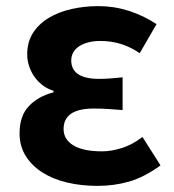

<svg xmlns="http://www.w3.org/2000/svg" viewBox="-20 -594 568 628"><path d="M299 14Q246 14 199.5 3Q153 -8 118.5 -30Q84 -52 64 -84Q44 -116 44 -158Q44 -215 74.5 -247Q105 -279 155 -292V-297Q133 -304 117 -317Q101 -330 90.5 -346Q80 -362 74.5 -380Q69 -398 69 -416Q69 -457 88 -486.5Q107 -516 139.5 -535.5Q172 -555 214 -564.5Q256 -574 302 -574Q353 -574 401.5 -558.5Q450 -543 492 -515L437 -420Q379 -460 309 -460Q266 -460 239.5 -443Q213 -426 213 -396Q213 -367 235.5 -351.5Q258 -336 305 -336Q322 -336 341.5 -337.5Q361 -339 381 -341V-234Q357 -236 333.5 -237.5Q310 -239 287 -239Q188 -239 188 -172Q188 -138 220 -118.5Q252 -99 314 -99Q343 -99 377.5 -109.5Q412 -120 446 -146L505 -53Q451 -14 402 0Q353 14 299 14Z"/></svg>

Font: SpoqaHanSans-Bold
Style: Regular
Weight: 700
Designer: [Spoqa Han Sans] Dong-huui Kim \uAE40 \uB3D9 \uD718   [Noto Sans] Ryoko NISHIZUKA \u897F \u585A \u6DBC \u5B50  (kana & i
Foundry: Spoqa (http://www.spoqa-han-sans.com)
Version: Version 2.000